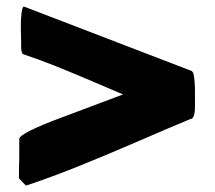

<svg xmlns="http://www.w3.org/2000/svg" viewBox="-20 -549 659 589"><path d="M578.1 -222.7Q578.1 -183.6 563.5 -183.6Q514.6 -163.6 408 -117.4Q301.3 -71.3 219.2 -38.3Q137.2 -5.4 59.6 20.5L38.1 -2Q38.1 -43 39.1 -62.5V-123Q40.5 -141.1 176.8 -191.4L357.4 -259.3Q330.1 -271 263.7 -299.3Q197.3 -327.6 147.7 -347.4Q98.1 -367.2 50.8 -382.8Q44.9 -386.2 44.9 -406.2V-419.9Q44.9 -422.4 44.4 -438.7Q43.9 -455.1 43.9 -466.8Q43.9 -475.1 44.2 -482.4Q44.4 -489.7 44.9 -496.8Q45.4 -503.9 46.1 -509.5Q46.9 -515.1 47.9 -519.5Q48.8 -523.9 50.3 -526.4Q51.8 -528.8 53.7 -528.8L568.4 -331.1Q569.8 -330.1 571.5 -327.4Q573.2 -324.7 574.2 -319.6Q575.2 -314.5 575.9 -309.1Q576.7 -303.7 577.1 -295.7Q577.6 -287.6 577.9 -281.2Q578.1 -274.9 578.1 -265.6Q578.1 -256.3 578.1 -250.5Q578.1 -244.6 578.1 -235.6Q578.1 -226.6 578.1 -222.7Z"/></svg>

Font: Bowlby One SC
Style: Regular
Weight: 400
Width: 1
Version: Version 1.2